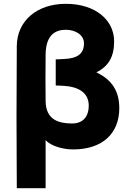

<svg xmlns="http://www.w3.org/2000/svg" viewBox="-20 -766 700 1006"><path d="M363 17C517 17 605 -67 605 -199C605 -286 569 -347 485 -387C548 -418 578 -468 578 -549C578 -662 479 -746 325 -746C174 -746 69 -657 68 -525C66 -275 66 -30 68 220H219V-32C247 0 312 17 363 17ZM219 -237C218 -310 218 -397 219 -480C220 -589 276 -610 325 -610C374 -610 420 -584 420 -539C420 -483 384 -460 317 -457C301 -456 285 -455 272 -455V-318C285 -318 301 -317 317 -316C383 -312 445 -285 445 -213C445 -144 403 -119 360 -119C290 -119 220 -136 219 -237Z"/></svg>

Font: Kreadon Extra Bold
Style: Regular
Weight: 800
Designer: kohakuno
Foundry: StudioGnu
Version: Version 1.000;Glyphs 3.1.2 (3151)